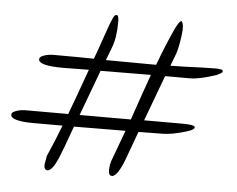

<svg xmlns="http://www.w3.org/2000/svg" viewBox="-50 -601 765 620"><g transform="rotate(5 332.5 -291.5)"><path d="M638 -407Q644 -407 647.5 -406.5Q651 -406 654.5 -405.5Q658 -405 659.5 -403.5Q661 -402 661 -399Q661 -397 658.5 -395Q656 -393 653 -391.5Q650 -390 646 -388Q642 -386 642 -386Q588 -368 558 -368H477Q424 -226 422 -220H544Q582 -220 586 -214Q591 -205 561 -196Q515 -182 484 -182L407 -181Q381 -111 377 -99Q367 -70 355.5 -51Q344 -32 334 -32Q323 -32 323 -50Q323 -56 324 -63.5Q325 -71 326 -73.5Q327 -76 327 -78Q335 -100 365 -181L198 -180Q192 -164 182 -136Q172 -108 168 -99Q144 -32 125 -32Q114 -32 114 -49L119 -78Q142 -130 161 -180H72Q71 -180 69.5 -180Q68 -180 66.5 -180Q65 -180 63 -180Q33 -180 13 -185Q-7 -190 -7 -201Q-7 -208 4 -212.5Q15 -217 23.5 -218Q32 -219 35 -219H176Q190 -255 230 -367L146 -366Q67 -366 67 -387Q67 -394 77.5 -398.5Q88 -403 98 -404L109 -405Q198 -405 243 -404Q250 -422 262.5 -458.5Q275 -495 282 -514Q287 -526 288.5 -530.5Q290 -535 293 -541Q296 -547 298.5 -549Q301 -551 304 -551Q311 -551 311 -529Q311 -478 298 -445L282 -403Q309 -403 363 -402.5Q417 -402 445 -402Q466 -459 491 -515Q506 -548 514 -550Q524 -541 518.5 -501.5Q513 -462 507 -445L491 -403Q511 -403 538 -404Q565 -405 591.5 -406Q618 -407 638 -407ZM268 -367Q215 -225 213 -219H379Q407 -301 431 -368Z"/></g></svg>

Font: Bilbo Swash Caps
Style: Regular
Weight: 400
Designer: Robert E. Leuschke
Foundry: Robert E. Leuschke
Version: Version 1.003